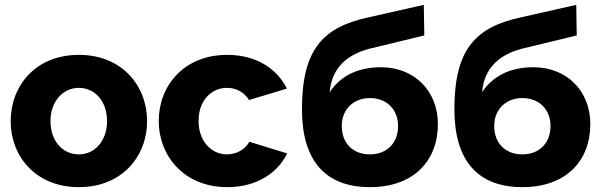

<svg xmlns="http://www.w3.org/2000/svg" viewBox="-20 -761 2476 791"><path d="M24 -262C24 -118 126 10 305 10C484 10 586 -118 586 -262C586 -407 483 -535 305 -535C126 -535 24 -407 24 -262ZM305 -125C238 -125 188 -180 188 -262C188 -343 239 -399 305 -399C371 -399 421 -344 421 -262C421 -181 371 -125 305 -125Z M916 10C1037 10 1124 -48 1163 -129L1007 -177C991 -146 955 -125 915 -125C850 -125 798 -180 798 -263C798 -345 849 -399 915 -399C954 -399 986 -381 1006 -349L1162 -396C1121 -478 1036 -535 916 -535C738 -535 634 -408 634 -263C634 -118 739 10 916 10Z M1504 10C1686 10 1784 -100 1784 -250C1784 -387 1686 -484 1550 -484C1448 -484 1380 -444 1338 -381C1347 -483 1411 -536 1501 -560L1728 -615L1726 -741L1500 -690C1314 -650 1224 -562 1224 -311C1224 -98 1321 10 1504 10ZM1504 -125C1434 -125 1388 -171 1388 -242C1388 -311 1437 -357 1504 -357C1574 -357 1620 -309 1620 -242C1620 -172 1574 -125 1504 -125Z M2132 10C2314 10 2412 -100 2412 -250C2412 -387 2314 -484 2178 -484C2076 -484 2008 -444 1966 -381C1975 -483 2039 -536 2129 -560L2356 -615L2354 -741L2128 -690C1942 -650 1852 -562 1852 -311C1852 -98 1949 10 2132 10ZM2132 -125C2062 -125 2016 -171 2016 -242C2016 -311 2065 -357 2132 -357C2202 -357 2248 -309 2248 -242C2248 -172 2202 -125 2132 -125Z"/></svg>

Font: FIGSv2-sans-serif ExtraBold
Style: Regular
Weight: 800
Designer: Matt McInerney, Pablo Impallari, Rodrigo Fuenzalida,Mirko Velimirovic
Foundry: Matt McInerney, Pablo Impallari, Rodrigo Fuenzalida
Version: Version 4.021;hotconv 1.0.109;makeotfexe 2.5.65596